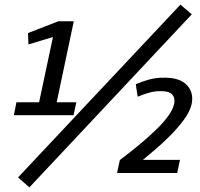

<svg xmlns="http://www.w3.org/2000/svg" viewBox="-20 -748 864 830"><path d="M51 -306H149L209 -588L103 -556L101 -605L232 -656H299L225 -306H310L298 -250H40ZM760 -728 809 -686 107 62 58 19ZM486 0 498 -56Q515 -69 542.5 -90.5Q570 -112 601 -138.5Q632 -165 660.5 -193Q689 -221 708.5 -248.5Q728 -276 733 -300Q738 -325 724 -340Q710 -355 671 -354Q649 -354 625.5 -347.5Q602 -341 575 -330L567 -384Q592 -395 624 -404Q656 -413 689 -412L690 -413L691 -412L694 -413V-412Q759 -412 789 -379Q819 -346 808 -296Q800 -264 774 -229Q748 -194 714.5 -160.5Q681 -127 649 -100Q617 -73 598 -57H758L746 0Z"/></svg>

Font: Epunda Sans SemiBold
Style: Italic
Weight: 600
Italic angle: -12.0243°
Designer: Simon Atzbach
Foundry: typofactur
Version: Version 2.204; ttfautohint (v1.8.4.7-5d5b)